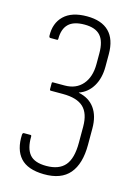

<svg xmlns="http://www.w3.org/2000/svg" viewBox="-107 -549 569 801"><g transform="rotate(15 177.5 -148.5)"><path d="M163 193Q93 192 61.5 157Q30 122 33 57Q34 49 39 49H68Q72 49 72 55Q71 106 92 131.5Q113 157 164 157Q219 157 245 126.5Q271 96 271 29V-41Q271 -98 243 -124.5Q215 -151 154 -151H102Q99 -151 98 -152.5Q97 -154 97 -156V-182Q97 -185 98 -186Q99 -187 102 -187H152Q201 -187 229 -219.5Q257 -252 257 -308V-354Q257 -406 235.5 -430Q214 -454 167 -454Q120 -454 98 -432.5Q76 -411 76 -369Q76 -366 75 -364.5Q74 -363 72 -363H43Q38 -363 37 -370Q35 -425 68.5 -457.5Q102 -490 168 -490Q231 -490 263.5 -457.5Q296 -425 296 -361V-307Q296 -257 275 -222Q254 -187 217 -174V-173Q262 -164 286 -131Q310 -98 310 -44V27Q310 109 274 151.5Q238 194 163 193Z"/></g></svg>

Font: Sofia Sans Condensed ExtraLight
Style: Regular
Weight: 250
Version: Version 4.100